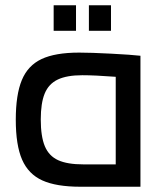

<svg xmlns="http://www.w3.org/2000/svg" viewBox="-20 -710 611 730"><path d="M40 0ZM514 -498V0H286Q194 0 141 -24Q88 -48 64 -103Q40 -158 40 -255Q40 -350 63 -405.5Q86 -461 138 -485.5Q190 -510 281 -510Q325 -510 402 -506Q479 -502 514 -498ZM297 -85H420V-418Q340 -424 293 -424Q234 -424 199.5 -407.5Q165 -391 150 -354.5Q135 -318 135 -256Q135 -191 150.5 -154Q166 -117 201 -101Q236 -85 297 -85ZM184 -690H269V-593H184ZM318 -690H402V-593H318Z"/></svg>

Font: Cairo SemiBold
Style: Regular
Weight: 600
Designer: Mohamed Gaber, the designers of Titillium
Foundry: Kief Type Foundry
Version: Version 2.009; ttfautohint (v1.5.33-1714) -l 8 -r 50 -G 200 